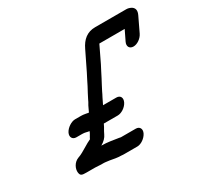

<svg xmlns="http://www.w3.org/2000/svg" viewBox="-144 -844 1113 1063"><g transform="rotate(-30 412.0 -312.5)"><path d="M182 -181H219C238 -181 247 -176 263 -174L257 -161C253 -153 246 -144 242 -134C226 -127 215 -120 198 -110C175 -97 160 -86 136 -78C104 -66 89 -32 92 -8C95 14 104 16 135 16H188C206 16 221 19 239 18C254 18 264 21 278 22C300 26 323 31 348 31C355 32 361 32 367 32H449C474 32 503 11 515 -13C527 -37 516 -58 491 -58H396L386 -60C351 -65 319 -72 279 -72C301 -85 316 -100 324 -118L331 -132C335 -141 343 -151 347 -161L352 -171H441C466 -171 496 -191 508 -216C520 -241 509 -261 484 -261H399L418 -300C423 -310 429 -320 433 -330C443 -351 457 -375 467 -395C477 -417 491 -440 502 -463L552 -567H714L683 -503C671 -478 683 -458 708 -458C733 -458 761 -478 773 -503L817 -595C828 -618 826 -636 808 -648C797 -654 787 -657 776 -657H577C526 -657 492 -629 469 -580L412 -463C401 -440 387 -416 377 -394C367 -374 352 -349 344 -331C340 -322 335 -312 328 -301L311 -265H308L292 -268C281 -270 273 -271 263 -271H226C202 -271 170 -250 158 -226C146 -202 158 -181 182 -181Z"/></g></svg>

Font: Electronic
Style: BlkUltIt
Weight: 900
Version: Version 1.011